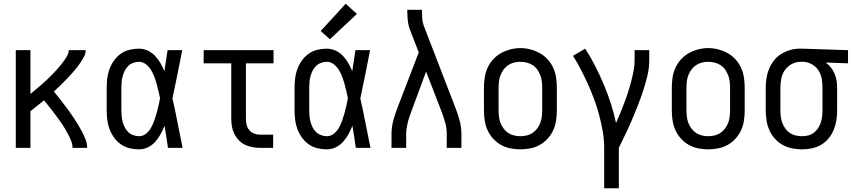

<svg xmlns="http://www.w3.org/2000/svg" viewBox="-20 -787 4540 1022"><path d="M64 0V-520H142V-287Q152 -295 162 -303.5Q172 -312 182 -320.5Q192 -329 202 -337.5Q212 -346 221.5 -355Q231 -364 240.5 -373Q250 -382 259 -391.5Q268 -401 277 -410.5Q286 -420 294.5 -430Q303 -440 311 -450.5Q319 -461 326.5 -472Q334 -483 340 -495Q346 -507 346 -520H436Q436 -502 427.5 -486Q419 -470 409.5 -455.5Q400 -441 389 -427Q378 -413 366 -400Q354 -387 342 -374Q330 -361 317.5 -348.5Q305 -336 292.5 -324Q280 -312 267 -300Q281 -283 294.5 -265.5Q308 -248 321.5 -230.5Q335 -213 348 -195Q361 -177 373 -159Q385 -141 396.5 -122Q408 -103 418 -83.5Q428 -64 436 -43Q444 -22 444 0H366Q366 -19 359 -36.5Q352 -54 343.5 -70.5Q335 -87 325.5 -103Q316 -119 305 -134.5Q294 -150 283 -165Q272 -180 260.5 -195Q249 -210 237.5 -224.5Q226 -239 214 -253Q196 -238 178 -223.5Q160 -209 142 -195V0Z M720 8Q695 8 669.5 2Q644 -4 623 -19Q602 -34 587 -55Q572 -76 563 -100Q554 -124 551 -149Q548 -174 548 -200V-320Q548 -346 551 -371Q554 -396 563 -420Q572 -444 587 -465Q602 -486 623 -501Q644 -516 669.5 -522Q695 -528 720 -528Q744 -528 766.5 -517.5Q789 -507 805.5 -489.5Q822 -472 834 -451Q846 -430 855 -408Q859 -436 863.5 -464Q868 -492 872 -520H950Q937 -456 924.5 -391.5Q912 -327 898 -263Q913 -198 925.5 -132Q938 -66 952 0H874Q870 -29 865.5 -58Q861 -87 856 -116V-118Q847 -95 835 -73Q823 -51 806.5 -32.5Q790 -14 767.5 -3Q745 8 720 8ZM720 -62Q741 -62 757.5 -75.5Q774 -89 784 -107Q794 -125 801 -144.5Q808 -164 813.5 -183.5Q819 -203 823.5 -223.5Q828 -244 832 -264Q828 -283 823.5 -302.5Q819 -322 813.5 -341.5Q808 -361 801 -379.5Q794 -398 783.5 -415Q773 -432 756.5 -445Q740 -458 720 -458Q705 -458 689.5 -452.5Q674 -447 663 -436.5Q652 -426 644.5 -411.5Q637 -397 633 -382Q629 -367 627.5 -351.5Q626 -336 626 -320V-200Q626 -184 627.5 -168.5Q629 -153 633 -138Q637 -123 644.5 -108.5Q652 -94 663 -83.5Q674 -73 689.5 -67.5Q705 -62 720 -62Z M1366 0Q1345 0 1324.5 -3.5Q1304 -7 1285 -16Q1266 -25 1251.5 -40Q1237 -55 1227.5 -74Q1218 -93 1214.5 -113.5Q1211 -134 1211 -155V-450H1064V-520H1436V-450H1289V-155Q1289 -138 1293 -122Q1297 -106 1307.5 -93.5Q1318 -81 1334 -75.5Q1350 -70 1366 -70H1434V0Z M1720 8Q1695 8 1669.5 2Q1644 -4 1623 -19Q1602 -34 1587 -55Q1572 -76 1563 -100Q1554 -124 1551 -149Q1548 -174 1548 -200V-320Q1548 -346 1551 -371Q1554 -396 1563 -420Q1572 -444 1587 -465Q1602 -486 1623 -501Q1644 -516 1669.5 -522Q1695 -528 1720 -528Q1744 -528 1766.5 -517.5Q1789 -507 1805.5 -489.5Q1822 -472 1834 -451Q1846 -430 1855 -408Q1859 -436 1863.5 -464Q1868 -492 1872 -520H1950Q1937 -456 1924.5 -391.5Q1912 -327 1898 -263Q1913 -198 1925.5 -132Q1938 -66 1952 0H1874Q1870 -29 1865.5 -58Q1861 -87 1856 -116V-118Q1847 -95 1835 -73Q1823 -51 1806.5 -32.5Q1790 -14 1767.5 -3Q1745 8 1720 8ZM1720 -62Q1741 -62 1757.5 -75.5Q1774 -89 1784 -107Q1794 -125 1801 -144.5Q1808 -164 1813.5 -183.5Q1819 -203 1823.5 -223.5Q1828 -244 1832 -264Q1828 -283 1823.5 -302.5Q1819 -322 1813.5 -341.5Q1808 -361 1801 -379.5Q1794 -398 1783.5 -415Q1773 -432 1756.5 -445Q1740 -458 1720 -458Q1705 -458 1689.5 -452.5Q1674 -447 1663 -436.5Q1652 -426 1644.5 -411.5Q1637 -397 1633 -382Q1629 -367 1627.5 -351.5Q1626 -336 1626 -320V-200Q1626 -184 1627.5 -168.5Q1629 -153 1633 -138Q1637 -123 1644.5 -108.5Q1652 -94 1663 -83.5Q1674 -73 1689.5 -67.5Q1705 -62 1720 -62ZM1736 -578 1687 -622 1820 -767 1880 -713Z M2064 0V-74Q2064 -111 2074 -147.5Q2084 -184 2098 -219L2209 -508L2164 -624Q2154 -649 2151 -675Q2148 -701 2148 -728V-735H2226V-728Q2226 -708 2227.5 -688Q2229 -668 2236 -649L2402 -219Q2416 -184 2426 -147.5Q2436 -111 2436 -74V0H2358V-74Q2358 -105 2349.5 -135Q2341 -165 2330 -194L2248 -406L2170 -195Q2165 -180 2159.5 -165Q2154 -150 2150.5 -135Q2147 -120 2144.5 -104.5Q2142 -89 2142 -74V0Z M2750 8Q2723 8 2696 2.5Q2669 -3 2646 -16Q2623 -29 2604.5 -49.5Q2586 -70 2575 -94.5Q2564 -119 2560 -146Q2556 -173 2556 -200V-320Q2556 -347 2560 -374Q2564 -401 2575 -425.5Q2586 -450 2604.5 -470.5Q2623 -491 2646.5 -504Q2670 -517 2696.5 -524Q2723 -531 2750 -531Q2777 -531 2803.5 -524Q2830 -517 2853.5 -504Q2877 -491 2895.5 -470.5Q2914 -450 2925 -425.5Q2936 -401 2940 -374Q2944 -347 2944 -320V-200Q2944 -173 2940 -146Q2936 -119 2925 -94.5Q2914 -70 2895.5 -49.5Q2877 -29 2854 -16Q2831 -3 2804 2.5Q2777 8 2750 8ZM2750 -62Q2767 -62 2784 -66Q2801 -70 2815 -79.5Q2829 -89 2839.5 -103Q2850 -117 2856 -133Q2862 -149 2864 -166Q2866 -183 2866 -200V-320Q2866 -337 2864 -354Q2862 -371 2855.5 -387.5Q2849 -404 2839 -418Q2829 -432 2814.5 -441Q2800 -450 2783 -454Q2766 -458 2748 -458Q2731 -458 2714.5 -453.5Q2698 -449 2684 -439.5Q2670 -430 2660 -416Q2650 -402 2644 -386.5Q2638 -371 2636 -354Q2634 -337 2634 -320V-200Q2634 -183 2636 -166Q2638 -149 2644 -133Q2650 -117 2660.5 -103Q2671 -89 2685 -79.5Q2699 -70 2716 -66Q2733 -62 2750 -62Z M3196 215V0Q3196 -44 3188.5 -87Q3181 -130 3170 -172Q3159 -214 3144 -255Q3129 -296 3111 -336Q3093 -376 3073 -415Q3053 -454 3030 -490L3095 -528Q3124 -483 3148.5 -435Q3173 -387 3194 -337Q3215 -287 3231.5 -236Q3248 -185 3259 -132Q3271 -159 3282 -186Q3293 -213 3303.5 -240.5Q3314 -268 3323 -296Q3332 -324 3339.5 -352.5Q3347 -381 3352.5 -410Q3358 -439 3358 -468V-520H3436V-468Q3436 -426 3426.5 -385.5Q3417 -345 3404 -305.5Q3391 -266 3376 -227.5Q3361 -189 3344.5 -150.5Q3328 -112 3310 -74.5Q3292 -37 3274 0V215Z M3750 8Q3723 8 3696 2.5Q3669 -3 3646 -16Q3623 -29 3604.5 -49.5Q3586 -70 3575 -94.5Q3564 -119 3560 -146Q3556 -173 3556 -200V-320Q3556 -347 3560 -374Q3564 -401 3575 -425.5Q3586 -450 3604.5 -470.5Q3623 -491 3646.5 -504Q3670 -517 3696.5 -524Q3723 -531 3750 -531Q3777 -531 3803.5 -524Q3830 -517 3853.5 -504Q3877 -491 3895.5 -470.5Q3914 -450 3925 -425.5Q3936 -401 3940 -374Q3944 -347 3944 -320V-200Q3944 -173 3940 -146Q3936 -119 3925 -94.5Q3914 -70 3895.5 -49.5Q3877 -29 3854 -16Q3831 -3 3804 2.5Q3777 8 3750 8ZM3750 -62Q3767 -62 3784 -66Q3801 -70 3815 -79.5Q3829 -89 3839.5 -103Q3850 -117 3856 -133Q3862 -149 3864 -166Q3866 -183 3866 -200V-320Q3866 -337 3864 -354Q3862 -371 3855.5 -387.5Q3849 -404 3839 -418Q3829 -432 3814.5 -441Q3800 -450 3783 -454Q3766 -458 3748 -458Q3731 -458 3714.5 -453.5Q3698 -449 3684 -439.5Q3670 -430 3660 -416Q3650 -402 3644 -386.5Q3638 -371 3636 -354Q3634 -337 3634 -320V-200Q3634 -183 3636 -166Q3638 -149 3644 -133Q3650 -117 3660.5 -103Q3671 -89 3685 -79.5Q3699 -70 3716 -66Q3733 -62 3750 -62Z M4249 8Q4222 8 4195.5 2.5Q4169 -3 4145.5 -16Q4122 -29 4104 -49.5Q4086 -70 4075 -95Q4064 -120 4060 -146.5Q4056 -173 4056 -200V-320Q4056 -346 4060 -371.5Q4064 -397 4074 -421Q4084 -445 4100 -465.5Q4116 -486 4138 -499.5Q4160 -513 4185 -520.5Q4210 -528 4236 -528Q4240 -528 4243.5 -528Q4247 -528 4250 -528L4494 -520V-450L4375 -454Q4391 -443 4403 -427.5Q4415 -412 4422.5 -394.5Q4430 -377 4433 -358Q4436 -339 4436 -320V-200Q4436 -173 4432 -147Q4428 -121 4418 -96.5Q4408 -72 4391 -51Q4374 -30 4351 -16.5Q4328 -3 4302 2.5Q4276 8 4249 8ZM4249 -62Q4266 -62 4282 -66Q4298 -70 4311.5 -80Q4325 -90 4334.5 -104.5Q4344 -119 4349 -134.5Q4354 -150 4356 -166.5Q4358 -183 4358 -200V-320Q4358 -344 4354 -367.5Q4350 -391 4337.5 -411Q4325 -431 4304 -443.5Q4283 -456 4259 -458H4250Q4248 -458 4246 -458Q4244 -458 4242 -458Q4217 -458 4194.5 -446Q4172 -434 4158 -414Q4144 -394 4139 -369.5Q4134 -345 4134 -320V-200Q4134 -183 4136 -166Q4138 -149 4144 -133Q4150 -117 4160 -103Q4170 -89 4184 -79.5Q4198 -70 4215 -66Q4232 -62 4249 -62Z"/></svg>

Font: Zed Mono
Style: Regular
Weight: 400
Monospace: yes
Designer: Belleve Invis
Foundry: Belleve Invis
Version: Version 1.0.0; ttfautohint (v1.8.4)